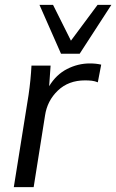

<svg xmlns="http://www.w3.org/2000/svg" viewBox="-20 -773 480 793"><path d="M37 0 98 -381Q107 -443 110 -502H189L183 -417Q212 -465 257 -488Q302 -511 351 -511Q377 -511 398 -506L384 -433Q372 -438 359.5 -439.5Q347 -441 331 -441Q263 -441 219 -399Q175 -357 166 -296L119 0ZM232 -551 143 -753H199L273 -605L383 -753H440L309 -551Z"/></svg>

Font: Mulish
Style: Italic
Weight: 400
Italic angle: -9°
Designer: Vernon Adams
Foundry: Vernon Adams
Version: Version 3.603; ttfautohint (v1.8.3)